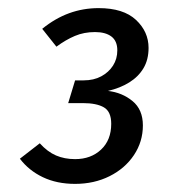

<svg xmlns="http://www.w3.org/2000/svg" viewBox="-20 -766 434 473"><path d="M223 -746Q284 -746 315 -717Q346 -688 346 -648Q346 -619 333.5 -598Q321 -577 298.5 -563Q276 -549 246 -542Q281 -538 306.5 -517Q332 -496 332 -457Q332 -417 310 -384Q288 -351 250 -332Q212 -313 165 -313Q120 -313 85.5 -329.5Q51 -346 29 -375L78 -413Q97 -392 118 -383Q139 -374 165 -374Q204 -374 229 -397.5Q254 -421 254 -461Q254 -491 236 -501.5Q218 -512 184 -512H148L165 -568H186Q211 -568 229.5 -578Q248 -588 258.5 -604.5Q269 -621 269 -642Q269 -665 254.5 -676Q240 -687 214 -687Q187 -687 164.5 -677.5Q142 -668 119 -651L84 -695Q116 -721 150.5 -733.5Q185 -746 223 -746Z"/></svg>

Font: Fira Sans Variable
Style: Italic
Weight: 397
Italic angle: -8°
Designer: Carrois Corporate & Edenspiekermann AG
Foundry: Carrois Corporate GbR & Edenspiekermann AG
Version: Version 4.202